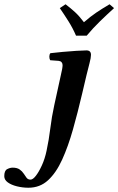

<svg xmlns="http://www.w3.org/2000/svg" viewBox="-88 -672 554 899"><path d="M196 -316Q201 -337 203 -348.5Q205 -360 205 -367Q205 -375 200.5 -380.5Q196 -386 187 -387L147 -390Q143 -397 143 -407Q143 -417 148 -423Q172 -426 205.5 -429Q239 -432 270 -434Q301 -436 317 -436Q338 -436 338 -415Q338 -402 331 -375.5Q324 -349 317 -320L297 -235Q276 -145 253.5 -65.5Q231 14 203 75.5Q175 137 137 172Q99 207 45 207Q18 207 -8.5 200.5Q-35 194 -51.5 182Q-68 170 -68 153Q-68 127 -54.5 120Q-41 113 -29 113Q-8 113 4 121.5Q16 130 23 141Q30 152 36.5 160.5Q43 169 55 169Q66 169 80 151Q94 133 108 102.5Q122 72 130 34Q141 -17 147.5 -70.5Q154 -124 166 -179ZM318 -505H268Q253 -540 232.5 -572.5Q212 -605 192 -634L219 -652Q245 -632 264 -614.5Q283 -597 305 -568Q336 -595 363.5 -613.5Q391 -632 425 -652L446 -634Q413 -604 380 -572Q347 -540 318 -505Z"/></svg>

Font: Libertinus Serif SemiBold
Style: Italic
Weight: 600
Italic angle: -11.5°
Designer: Philipp H. Poll, Khaled Hosny
Foundry: Caleb Maclennan
Version: Version 7.051;RELEASE